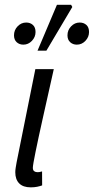

<svg xmlns="http://www.w3.org/2000/svg" viewBox="-20 -776 393 805"><path d="M108.8 9.5Q76.9 9.5 60.5 -7.1Q44.1 -23.6 44.1 -53.8Q44.1 -62.4 45.8 -72.8Q47.5 -83.1 49.6 -95.2L128.2 -486.1H205.5Q180.5 -375.1 160.6 -285.6Q140.6 -196.2 129.2 -140Q117.7 -83.8 117.7 -72.5Q117.7 -62.5 123.2 -58.3Q128.7 -54.1 136.8 -54.1Q140.5 -54.1 145.1 -54.6Q149.7 -55.1 156.4 -57.3L156.7 1.3Q147.5 4.6 135.6 7.1Q123.8 9.5 108.8 9.5ZM77.9 -588.8Q61.1 -588.8 49.9 -599.1Q38.7 -609.4 38.7 -628Q38.7 -649.8 53.8 -665.6Q69 -681.5 89.8 -681.5Q106.9 -681.5 118 -671.3Q129 -661.2 129 -641.7Q129 -620.8 113.9 -604.8Q98.7 -588.8 77.9 -588.8ZM302.2 -588.8Q285.4 -588.8 274.2 -599.1Q262.9 -609.4 262.9 -628Q262.9 -649.8 278.1 -665.6Q293.2 -681.5 314.1 -681.5Q331.2 -681.5 342.3 -671.3Q353.3 -661.2 353.3 -641.7Q353.3 -620.8 338.2 -604.8Q323 -588.8 302.2 -588.8ZM137.4 -563.7 218.7 -755.8H278.2L283.1 -746.6L174.6 -563.7Z"/></svg>

Font: Source Sans 3
Style: Italic
Weight: 200
Italic angle: -11°
Designer: Paul D. Hunt
Foundry: Adobe
Version: Version 3.046;hotconv 1.0.118;makeotfexe 2.5.65603